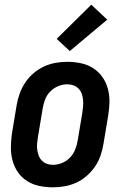

<svg xmlns="http://www.w3.org/2000/svg" viewBox="-20 -792 540 820"><path d="M206 8Q176 8 147.5 2Q119 -4 95.5 -19Q72 -34 56.5 -56.5Q41 -79 33.5 -106.5Q26 -134 26.5 -163.5Q27 -193 31 -222L51 -342Q55 -367 64 -392Q73 -417 87.5 -439Q102 -461 123 -479Q144 -497 168 -508Q192 -519 217 -523.5Q242 -528 267 -528Q297 -528 325.5 -522Q354 -516 377.5 -501Q401 -486 417 -463.5Q433 -441 440.5 -413.5Q448 -386 447.5 -356.5Q447 -327 442 -298L422 -178Q418 -153 409.5 -128Q401 -103 386 -81Q371 -59 350.5 -41Q330 -23 306 -12Q282 -1 256.5 3.5Q231 8 206 8ZM206 -88Q225 -88 245 -96Q265 -104 279.5 -119.5Q294 -135 301.5 -154.5Q309 -174 312 -193L332 -313Q334 -327 335 -340.5Q336 -354 334.5 -367.5Q333 -381 328.5 -393Q324 -405 315 -414Q306 -423 293.5 -427.5Q281 -432 267 -432Q248 -432 228.5 -424Q209 -416 194 -400.5Q179 -385 172 -365.5Q165 -346 162 -327L142 -207Q140 -193 138.5 -179.5Q137 -166 139 -152.5Q141 -139 145.5 -127Q150 -115 159 -106Q168 -97 180 -92.5Q192 -88 206 -88ZM278 -574 222 -626 370 -772 438 -708Z"/></svg>

Font: Iosevka Term Curly Oblique
Style: Bold
Weight: 700
Italic angle: -9°
Designer: Belleve Invis
Foundry: Belleve Invis
Version: Version 32.3.0